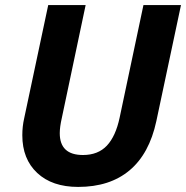

<svg xmlns="http://www.w3.org/2000/svg" viewBox="-20 -734 740 764"><path d="M700.2 -713.9 602.1 -252Q574.2 -122.1 495.6 -56.2Q417 9.8 291 9.8Q187.5 9.8 128.2 -45.7Q68.8 -101.1 68.8 -195.8Q68.8 -231 76.2 -263.2L171.9 -713.9H320.8L226.1 -265.1Q217.8 -229 217.8 -204.1Q217.8 -117.2 310.1 -117.2Q370.1 -117.2 405.3 -154.5Q440.4 -191.9 456.1 -266.1L550.8 -713.9Z"/></svg>

Font: CAA NEO Sans
Style: Bold Italic
Weight: 700
Italic angle: -12°
Version: Version 1.10